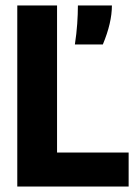

<svg xmlns="http://www.w3.org/2000/svg" viewBox="-20 -680 497 700"><path d="M43 0V-660H188V-124H449V0ZM253 -518Q259 -557 261.5 -593Q264 -629 264 -660H388Q388 -597 355 -518Z"/></svg>

Font: Bricolage Grotesque 96pt Bricolage Grotesque 48pt Regular
Style: Bold
Weight: 700
Designer: Mathieu Triay
Foundry: Atelier Triay
Version: Version 1.001; ttfautohint (v1.8.4.7-5d5b);gftools[0.9.33.de